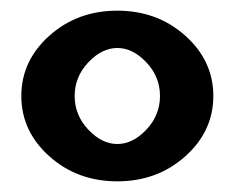

<svg xmlns="http://www.w3.org/2000/svg" viewBox="-20 -340 440 360"><path d="M72.5 -273Q125 -320 200 -320Q275 -320 327.5 -273Q380 -226 380 -160Q380 -94 327.5 -47Q275 0 200 0Q125 0 72.5 -47Q20 -94 20 -160Q20 -226 72.5 -273ZM254.5 -223Q229 -250 200 -250Q171 -250 145.5 -223Q120 -196 120 -160Q120 -124 145.5 -97Q171 -70 200 -70Q229 -70 254.5 -97Q280 -124 280 -160Q280 -196 254.5 -223Z"/></svg>

Font: SOV_ThonBuri
Style: Book
Weight: 400
Version: Version 1.00